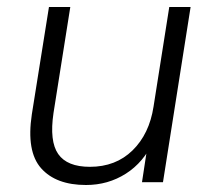

<svg xmlns="http://www.w3.org/2000/svg" viewBox="-20 -521 609 549"><path d="M226 8Q140 8 97.5 -40Q55 -88 71 -194L120 -501H181L133 -198Q121 -117 146.5 -80.5Q172 -44 237 -44Q311 -44 359 -91Q407 -138 419 -216L464 -501H525L446 0H386L404 -118H419Q391 -57 340 -24.5Q289 8 226 8Z"/></svg>

Font: Mulish ExtraLight Light
Style: Italic
Weight: 300
Italic angle: -9°
Version: Version 3.603